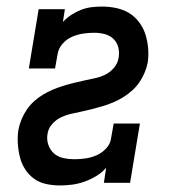

<svg xmlns="http://www.w3.org/2000/svg" viewBox="-20 -558 540 586"><path d="M163 8Q141 8 120.5 3.5Q100 -1 84 -12.5Q68 -24 57 -41Q46 -58 41 -77.5Q36 -97 34.5 -118.5Q33 -140 36 -161Q39 -177 45.5 -193Q52 -209 61.5 -223Q71 -237 83.5 -248.5Q96 -260 111 -269Q126 -278 141.5 -284.5Q157 -291 173 -296Q189 -301 205.5 -305Q222 -309 238 -312.5Q254 -316 270.5 -319.5Q287 -323 302 -330.5Q317 -338 328.5 -352Q340 -366 342 -382Q345 -398 341 -413.5Q337 -429 326 -439.5Q315 -450 299.5 -454Q284 -458 268 -458Q251 -458 234 -455.5Q217 -453 200.5 -446Q184 -439 171.5 -425Q159 -411 156 -394L148 -349H68L98 -530H178L172 -491Q183 -503 197.5 -512.5Q212 -522 227.5 -528Q243 -534 259 -536Q275 -538 291 -538Q313 -538 334.5 -533.5Q356 -529 373.5 -518.5Q391 -508 404 -491Q417 -474 423.5 -454Q430 -434 432 -412Q434 -390 431 -368Q428 -352 421.5 -336.5Q415 -321 405.5 -307Q396 -293 383 -281.5Q370 -270 355.5 -261Q341 -252 325.5 -245.5Q310 -239 293.5 -234Q277 -229 261 -225Q245 -221 229 -217.5Q213 -214 197 -210.5Q181 -207 165.5 -199.5Q150 -192 138.5 -178.5Q127 -165 125 -149Q122 -132 127.5 -116Q133 -100 145 -89.5Q157 -79 173.5 -75.5Q190 -72 207 -72Q224 -72 241 -74.5Q258 -77 274.5 -84Q291 -91 304 -105Q317 -119 319 -136L327 -181H407L377 0H297L304 -46Q291 -31 273.5 -20.5Q256 -10 237.5 -3.5Q219 3 200.5 5.5Q182 8 163 8Z"/></svg>

Font: Iosevka Curly Slab MdObl
Style: Regular
Weight: 500
Italic angle: -9°
Monospace: yes
Designer: Belleve Invis
Foundry: Belleve Invis
Version: Version 11.0.0; ttfautohint (v1.8.3)